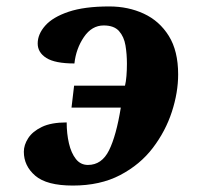

<svg xmlns="http://www.w3.org/2000/svg" viewBox="-20 -566 610 596"><path d="M206 10Q125 10 89.5 -20.5Q54 -51 54 -95Q54 -116 67.5 -137Q81 -158 110 -172Q139 -186 187 -186Q187 -151 194 -121Q201 -91 215.5 -72.5Q230 -54 253 -54Q296 -54 318.5 -99.5Q341 -145 355 -232H202L210 -300H368Q371 -312 372.5 -330Q374 -348 374 -368Q374 -398 369.5 -425Q365 -452 349.5 -469.5Q334 -487 302 -487Q265 -487 240.5 -451Q216 -415 211 -369Q151 -369 124 -386Q97 -403 97 -431Q97 -460 120.5 -486.5Q144 -513 193 -529.5Q242 -546 319 -546Q378 -546 426.5 -523.5Q475 -501 504 -454.5Q533 -408 533 -335Q533 -279 513.5 -219Q494 -159 454.5 -107Q415 -55 353 -22.5Q291 10 206 10Z"/></svg>

Font: Noto Serif SemiCondensed ExtraBold
Style: Italic
Weight: 800
Width: 4
Italic angle: -12°
Designer: Monotype Design Team
Foundry: Monotype Imaging Inc.
Version: Version 2.014; ttfautohint (v1.8.4.7-5d5b)